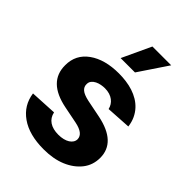

<svg xmlns="http://www.w3.org/2000/svg" viewBox="-225 -889 1011 1011"><g transform="rotate(45 281.0 -383.0)"><path d="M185 -165.8Q192.1 -132.5 217.7 -115.4Q243.3 -98.4 284.1 -98.4Q304 -98.4 320.3 -102.5Q336.6 -106.5 348.4 -114Q360.1 -121.4 366.5 -131.6Q372.9 -141.7 372.9 -153.8Q371.8 -194.2 302.9 -208.1L208.5 -226.9Q50.1 -258.5 50.8 -382.8Q50.4 -461.6 114 -507.1Q177.6 -552.6 282 -552.6Q309.3 -552.6 336.1 -549Q362.9 -545.5 387.4 -537.5Q411.9 -529.5 433.2 -516.7Q454.5 -503.9 471.2 -485.8Q487.9 -467.7 499.1 -443.9Q510.3 -420.1 514.2 -389.9L375.7 -381.4Q372.9 -394.9 365.6 -406.4Q358.3 -418 346.9 -426.7Q335.6 -435.4 320 -440.3Q304.3 -445.3 284.4 -445.3Q272.4 -445.3 257.6 -442.6Q242.9 -440 230.1 -433.6Q217.3 -427.2 209 -416.9Q200.6 -406.6 201 -391.3Q200.6 -371.8 216.4 -358.3Q232.2 -344.8 270.2 -336.6L369 -316.8Q525.9 -284.4 526.6 -169Q526.6 -114.7 495.4 -74.9Q463.1 -34.1 409.4 -11.7Q355.8 10.7 283.7 10.7Q175.8 10.7 111.2 -34.8Q46.9 -79.9 36.2 -158ZM230.8 -615.8 306.1 -777.3H446L337.7 -615.8Z"/></g></svg>

Font: Inter P
Style: Bold
Weight: 700
Designer: Rasmus Andersson
Foundry: rsms
Version: Version 3.018;git-588b23468